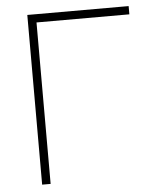

<svg xmlns="http://www.w3.org/2000/svg" viewBox="-51 -744 654 789"><g transform="rotate(-5 276.0 -350.0)"><path d="M91 0V-700H509V-666H126V0Z"/></g></svg>

Font: Zen Kaku Gothic Antique Light
Style: Regular
Weight: 300
Designer: Yoshimichi Ohira
Foundry: Positype
Version: Version 1.001